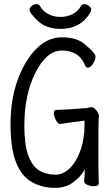

<svg xmlns="http://www.w3.org/2000/svg" viewBox="-20 -894 540 931"><path d="M275 -754Q204 -754 163.5 -792.5Q123 -831 123 -848Q123 -855 133.5 -864.5Q144 -874 157 -874Q169 -874 175 -863Q188 -840 214 -826Q240 -812 273 -812Q307 -812 333 -826Q359 -840 371 -863Q377 -874 389 -874Q402 -874 412.5 -864.5Q423 -855 423 -849Q423 -832 390 -797Q345 -754 275 -754ZM250 17Q184 17 134 -11.5Q84 -40 57.5 -107.5Q31 -175 31 -295Q31 -461 102 -586Q177 -713 280 -713Q358 -713 396 -675Q431 -646 442 -627L443 -618Q443 -604 431 -585Q419 -566 406 -566Q398 -566 393 -576Q364 -649 280 -649Q206 -649 152 -542Q98 -435 98 -285Q98 -195 116.5 -142Q135 -89 169 -68Q203 -47 250 -47Q284 -47 315.5 -75.5Q347 -104 368.5 -160Q390 -216 390 -296L389 -309Q331 -302 273 -293Q263 -293 256.5 -302.5Q250 -312 245.5 -324.5Q241 -337 241 -347Q241 -361 253 -361Q287 -361 399 -370Q414 -374 425 -374Q433 -374 441 -366Q449 -358 454.5 -348Q460 -338 460 -331Q460 -325 458.5 -320.5Q457 -316 457 -94L459 -4Q459 9 434 9Q418 9 403 2Q388 -5 388 -14Q391 -44 391 -74Q378 -44 339.5 -13.5Q301 17 250 17Z"/></svg>

Font: Moon Stars Kai HW
Style: Regular
Weight: 400
Designer: GuiWonder
Version: Version 1.101